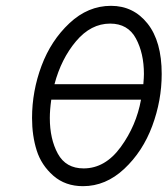

<svg xmlns="http://www.w3.org/2000/svg" viewBox="-20 -635 575 659"><path d="M90 -230Q90 -322 122.5 -409Q155 -496 218.5 -555.5Q282 -615 361 -615Q438 -615 486.5 -554Q535 -493 535 -381Q535 -290 502.5 -202.5Q470 -115 406.5 -55.5Q343 4 265 4Q204 4 163 -32Q122 -68 106 -118.5Q90 -169 90 -230ZM151 -230Q151 -158 178.5 -107.5Q206 -57 267 -57Q341 -57 394.5 -130.5Q448 -204 464 -293H156Q151 -258 151 -230ZM167 -346H472Q474 -370 474 -381Q474 -452 446.5 -503Q419 -554 358 -554Q292 -554 241 -493.5Q190 -433 167 -346Z"/></svg>

Font: CMU Typewriter Text
Style: LightOblique
Weight: 200
Italic angle: -9.46001°
Version: Version 0.7.0